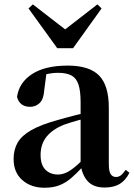

<svg xmlns="http://www.w3.org/2000/svg" viewBox="-20 -857 625 893"><path d="M186.6 16.2Q124.2 16.2 83.8 -19.4Q43.3 -54.9 43.3 -117.6Q43.3 -161.2 62 -193.6Q80.7 -226.1 125.1 -251.5Q169.6 -277 245.4 -297.9Q284.8 -309.4 334.4 -322Q384 -334.6 424 -344.4V-318.9Q384 -308.9 344 -297.6Q303.9 -286.4 277.1 -276.7Q223.3 -254.9 196.1 -220.6Q168.8 -186.4 168.8 -135.9Q168.8 -90.4 191.1 -67.9Q213.3 -45.3 250 -45.3Q266.3 -45.3 284.7 -52.6Q303.1 -59.9 327.4 -79.7Q351.8 -99.4 385.3 -135.5L400.8 -82.4H365.7Q336.6 -50.6 311.2 -28.7Q285.7 -6.8 256.4 4.7Q227 16.2 186.6 16.2ZM466.1 15.2Q414.6 15.2 387.9 -14.2Q361.2 -43.6 354.9 -94V-96.5V-381.4Q354.9 -434.7 344.8 -464.5Q334.7 -494.3 311.6 -506.3Q288.5 -518.3 250 -518.3Q224.4 -518.3 197.3 -512.2Q170.2 -506.1 133.8 -491.2L196.1 -516.3L185.9 -439.2Q183.3 -395.9 164.6 -378Q145.8 -360.2 120.3 -360.2Q71.1 -360.2 59.2 -406.5Q68.9 -473.5 129.4 -512.7Q189.9 -551.9 295.1 -551.9Q395.4 -551.9 440.7 -505.9Q486.1 -459.8 486.1 -356.2V-94.8Q486.1 -60.3 494.8 -47Q503.6 -33.8 519.7 -33.8Q531.3 -33.8 541.3 -40.9Q551.3 -48.1 564.7 -67.2L581.9 -53.4Q564 -17.5 536.2 -1.1Q508.4 15.2 466.1 15.2ZM132.7 -836.7 320 -691.7H246L433.1 -836.7L452.4 -817.8L319.8 -632.7H246.3L112.6 -817.8Z"/></svg>

Font: Noto Serif HK ExtraLight
Style: Regular
Weight: 200
Designer: Ryoko NISHIZUKA 西塚涼子 (kana & ideographs); Frank Grießhammer (Latin, Greek & Cyrillic); Wenlong ZHANG 张文龙 (bopomofo); San
Foundry: Adobe
Version: Version 2.002-H1;hotconv 1.1.0;makeotfexe 2.6.0